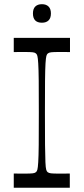

<svg xmlns="http://www.w3.org/2000/svg" viewBox="-20 -877 391 897"><path d="M44.3 0V-66.3Q59.6 -66.2 71.5 -66Q83.4 -65.9 93 -65.9Q121.9 -65.9 132.5 -67.2Q143.1 -68.4 147.7 -72.6Q152.3 -75.9 154.6 -84.4Q157 -93 158.6 -119.3Q160.3 -145.6 160.9 -200.1Q161.4 -254.7 161.4 -350Q161.4 -445.3 160.9 -499.9Q160.3 -554.4 158.6 -580.7Q157 -607 154.6 -615.6Q152.3 -624.1 147.7 -627.4Q143.1 -631.6 132.5 -632.8Q121.9 -634.1 93 -634.1Q83.4 -634.1 71.5 -634.1Q59.6 -634 44.3 -633.7V-700H307V-633.7Q292.7 -634 280.4 -634.1Q268 -634.1 258.3 -634.1Q229.4 -634.1 219.2 -632.8Q209 -631.6 203.6 -627.4Q199.1 -624.1 196.7 -615.6Q194.3 -607 192.6 -580.7Q191 -554.4 190.4 -499.9Q189.9 -445.3 189.9 -350Q189.9 -254.7 190.4 -200.1Q191 -145.6 192.2 -119.3Q193.4 -93 195.9 -84.4Q198.3 -75.9 202.7 -72.6Q208.1 -68.4 218.4 -67.2Q228.6 -65.9 257.4 -65.9Q267.1 -65.9 279.5 -66Q291.9 -66.2 306.1 -66.3V0ZM175.9 -770.9Q133.9 -770.9 133.9 -814.2Q133.9 -835.9 144.9 -846.6Q155.9 -857.4 175.9 -857.4Q195.6 -857.4 206.7 -846.6Q217.9 -835.8 217.9 -814.1Q217.9 -792.5 206.9 -781.7Q195.9 -770.9 175.9 -770.9Z"/></svg>

Font: Ojuju ExtraLight
Style: Regular
Weight: 200
Designer: Chisaokwu Joboson, Mirko Velimirovic
Foundry: Udi Foundry
Version: Version 1.000